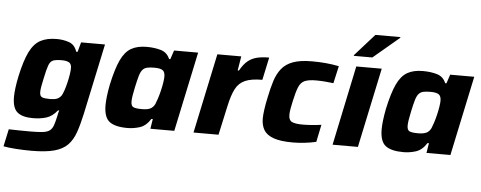

<svg xmlns="http://www.w3.org/2000/svg" viewBox="-57 -870 3066 1224"><g transform="rotate(5 1475.5 -257.5)"><path d="M178 206Q129 206 78.5 202.5Q28 199 -1 193L23 82Q54 83 91.5 83.5Q129 84 162 84Q211 84 240 80.5Q269 77 284.5 65.5Q300 54 308 31Q316 8 324 -29Q325 -38 327.5 -47Q330 -56 333 -65H325Q294 -26 256 -14Q218 -2 169 -2Q103 -2 70.5 -28.5Q38 -55 38 -126Q38 -177 55 -259Q77 -361 104.5 -417Q132 -473 173.5 -495.5Q215 -518 278 -518Q320 -518 357 -505Q394 -492 408 -448H417L434 -510H587L491 -58Q476 11 458.5 61.5Q441 112 410 144Q379 176 324 191Q269 206 178 206ZM268 -133Q296 -133 312.5 -139.5Q329 -146 341 -163Q347 -173 355 -196Q363 -219 369.5 -246.5Q376 -274 380 -299.5Q384 -325 384 -341Q384 -367 368.5 -376.5Q353 -386 321 -386Q285 -386 266.5 -379Q248 -372 238 -345Q228 -318 216 -259Q209 -228 205.5 -207Q202 -186 202 -172Q202 -146 217 -139.5Q232 -133 268 -133Z M775 8Q696 8 660 -20Q624 -48 624 -125Q624 -150 628 -183.5Q632 -217 640 -258Q662 -360 688.5 -416.5Q715 -473 754.5 -495.5Q794 -518 853 -518Q905 -518 945 -506Q985 -494 1002 -453H1010L1029 -510H1183L1075 0H922L932 -63H923Q894 -17 854.5 -4.5Q815 8 775 8ZM857 -120Q892 -120 910.5 -129Q929 -138 940 -160Q946 -174 953.5 -197Q961 -220 967.5 -247Q974 -274 978 -299Q982 -324 982 -339Q982 -368 967 -379Q952 -390 913 -390Q885 -390 867.5 -386Q850 -382 838.5 -369Q827 -356 819 -329Q811 -302 801 -255Q794 -222 790.5 -200Q787 -178 787 -163Q787 -134 803 -127Q819 -120 857 -120Z M1198 0 1306 -510H1459L1444 -419H1452Q1475 -460 1500.5 -481Q1526 -502 1559 -510Q1592 -518 1637 -518L1606 -373Q1536 -373 1496 -355.5Q1456 -338 1435 -297.5Q1414 -257 1399 -187L1358 0Z M1834 8Q1755 8 1710.5 -8Q1666 -24 1648 -54Q1630 -84 1630 -128Q1630 -150 1635 -186Q1640 -222 1649 -263Q1661 -323 1676 -370.5Q1691 -418 1717.5 -451Q1744 -484 1790 -501Q1836 -518 1911 -518Q2006 -518 2084 -502L2059 -391Q2039 -394 2007.5 -396.5Q1976 -399 1948 -399Q1900 -399 1875 -388Q1850 -377 1837 -346Q1824 -315 1811 -255Q1804 -225 1800.5 -203Q1797 -181 1797 -165Q1797 -132 1817.5 -121.5Q1838 -111 1888 -111Q1913 -111 1946 -113.5Q1979 -116 2006 -120L1983 -9Q1948 -1 1909.5 3.5Q1871 8 1834 8Z M2088 0 2195 -510H2358L2250 0ZM2173 -576 2174 -581 2299 -721H2459L2458 -716L2292 -576Z M2542 8Q2463 8 2427 -20Q2391 -48 2391 -125Q2391 -150 2395 -183.5Q2399 -217 2407 -258Q2429 -360 2455.5 -416.5Q2482 -473 2521.5 -495.5Q2561 -518 2620 -518Q2672 -518 2712 -506Q2752 -494 2769 -453H2777L2796 -510H2950L2842 0H2689L2699 -63H2690Q2661 -17 2621.5 -4.5Q2582 8 2542 8ZM2624 -120Q2659 -120 2677.5 -129Q2696 -138 2707 -160Q2713 -174 2720.5 -197Q2728 -220 2734.5 -247Q2741 -274 2745 -299Q2749 -324 2749 -339Q2749 -368 2734 -379Q2719 -390 2680 -390Q2652 -390 2634.5 -386Q2617 -382 2605.5 -369Q2594 -356 2586 -329Q2578 -302 2568 -255Q2561 -222 2557.5 -200Q2554 -178 2554 -163Q2554 -134 2570 -127Q2586 -120 2624 -120Z"/></g></svg>

Font: Saira
Style: Bold Italic
Weight: 700
Italic angle: -12°
Designer: Hector Gatti with collaboration of the Omnibus-Type team
Foundry: Omnibus-Type
Version: Version 1.100; ttfautohint (v1.8.3)